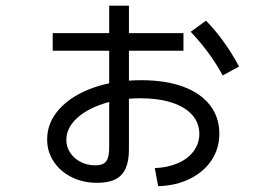

<svg xmlns="http://www.w3.org/2000/svg" viewBox="-20 -635 978 674"><path d="M605.5 -62.5C582 -52.1 554.7 -46.2 523.4 -44.9L535.2 18.6C577.5 17.3 614.9 8.5 647.5 -7.8C680 -24.1 705.2 -45.9 723.1 -73.2C741 -100.6 750 -131.5 750 -166C750 -204.4 738.9 -237.8 716.8 -266.1C694.7 -294.4 663.1 -316.1 622.1 -331.1C581.1 -346 532.2 -353.5 475.6 -353.5C413.1 -353.5 356.8 -344.6 306.6 -326.7C256.5 -308.8 217.1 -284 188.5 -252.4C159.8 -220.9 145.5 -185.2 145.5 -145.5C145.5 -116.9 153.2 -91 168.5 -67.9C183.8 -44.8 204.8 -26.5 231.4 -13.2C258.1 0.2 288.1 6.8 321.3 6.8C347.3 6.8 368.5 2.8 384.8 -5.4C401 -13.5 413.1 -26.2 420.9 -43.5C428.7 -60.7 432.6 -83 432.6 -110.4V-615.2H363.3V-315.4V-120.1C363.3 -103.8 361.8 -91 358.9 -81.5C356 -72.1 351.1 -65.3 344.2 -61C337.4 -56.8 327.5 -54.7 314.5 -54.7C295.6 -54.7 278.5 -58.6 263.2 -66.4C247.9 -74.2 235.7 -85 226.6 -98.6C217.4 -112.3 212.9 -127.3 212.9 -143.6C212.9 -170.9 224.4 -195.6 247.6 -217.8C270.7 -239.9 301.9 -257.5 341.3 -270.5C380.7 -283.5 424.5 -290 472.7 -290C515 -290 551.8 -285 583 -274.9C614.3 -264.8 638.2 -250.3 654.8 -231.4C671.4 -212.6 679.7 -190.4 679.7 -165C679.7 -142.9 673.2 -122.9 660.2 -105C647.1 -87.1 628.9 -72.9 605.5 -62.5ZM165 -518.6V-457H624V-518.6ZM649.4 -523.4C695.6 -474.6 733.1 -423.5 761.7 -370.1L819.3 -401.4C802.4 -432.6 784.5 -461.4 765.6 -487.8C746.7 -514.2 725.9 -539.1 703.1 -562.5Z"/></svg>

Font: Pretendard Variable
Style: Regular
Weight: 400
Designer: Base glyphs from Inter by Rasmus Andersson; Hangeul glyphs from Noto Sans CJK(Source Han Sans) by Jang Soo-young and Kan
Foundry: Kil Hyung-jin
Version: Version 1.309;Glyphs 3.2 (3225)